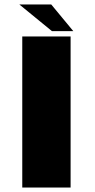

<svg xmlns="http://www.w3.org/2000/svg" viewBox="-20 -838 425 858"><path d="M79.5 0V-675H295.5V0ZM212 -699 66.5 -818H209L307.5 -699Z"/></svg>

Font: Anybody ExtraExpanded ExtraBold
Style: Regular
Weight: 800
Width: 8
Designer: Tyler Finck
Foundry: Etcetera Type Company
Version: Version 1.010; ttfautohint (v1.8.3) -l 8 -r 50 -G 200 -x 14 